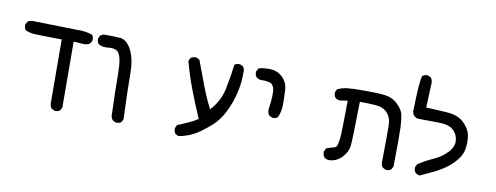

<svg xmlns="http://www.w3.org/2000/svg" viewBox="-57 -793 3113 1204"><g transform="rotate(10 1500.0 -190.5)"><path d="M319.3 111.3 299.8 101.6Q290 89.8 288.1 74.2L286.1 -336.9Q138.7 -338.9 109.4 -340.8Q80.1 -342.8 54.7 -354.5Q43 -368.2 44.9 -389.6L54.7 -409.2Q76.2 -422.9 105.5 -418.9L372.1 -413.1Q422.9 -415 467.8 -399.4Q479.5 -385.7 477.5 -364.3L467.8 -344.7Q446.3 -329.1 417 -333L362.3 -336.9L364.3 82L354.5 101.6Q340.8 113.3 319.3 111.3Z M710 117.2 690.4 107.4Q679.7 95.7 677.7 80.1Q671.9 -81.1 671.9 -166Q671.9 -251 662.1 -287.1Q652.3 -323.2 632.8 -332Q613.3 -340.8 579.1 -336.9Q544.9 -333 519.5 -348.6Q507.8 -362.3 509.8 -383.8L519.5 -403.3L539.1 -413.1Q602.5 -414.1 645.5 -410.2Q688.5 -406.2 717.8 -349.1Q747.1 -292 747.1 -196.3Q747.1 -100.6 754.9 87.9L745.1 107.4Q731.4 119.1 710 117.2Z M1111.3 132.8 1091.8 123Q1080.1 107.4 1082 85.9L1091.8 66.4Q1123 52.7 1156.2 38.6Q1189.5 24.4 1218.8 4.9Q1179.7 -85 1147.5 -169.9Q1115.2 -254.9 1091.8 -342.8L1101.6 -362.3Q1117.2 -374 1138.7 -372.1L1158.2 -362.3Q1187.5 -286.1 1214.4 -212.9Q1241.2 -139.6 1278.3 -67.4Q1336.9 -129.9 1353.5 -209Q1370.1 -288.1 1379.9 -368.2Q1393.6 -379.9 1415 -377.9L1434.6 -368.2Q1448.2 -350.6 1444.3 -327.1Q1446.3 -233.4 1408.7 -129.9Q1371.1 -26.4 1305.2 29.8Q1239.3 85.9 1197.8 105.5Q1156.2 125 1111.3 132.8Z M1670.9 -83 1651.4 -92.8Q1639.6 -108.4 1639.6 -127.9Q1643.6 -155.3 1646.5 -183.6Q1649.4 -211.9 1648.4 -242.2Q1647.5 -272.5 1632.3 -289.1Q1617.2 -305.7 1558.6 -303.7Q1543 -305.7 1531.2 -315.4Q1519.5 -329.1 1521.5 -350.6L1531.2 -370.1Q1543 -379.9 1596.2 -380.9Q1649.4 -381.8 1683.6 -349.6Q1717.8 -317.4 1720.7 -270.5Q1723.6 -223.6 1723.6 -176.8Q1723.6 -129.9 1706.1 -92.8Q1692.4 -81.1 1670.9 -83Z M2064.5 117.2Q2048.8 115.2 2037.1 105.5Q2025.4 89.8 2027.3 68.4L2037.1 47.9Q2068.4 36.1 2084 33.2Q2099.6 30.3 2104.5 15.6Q2109.4 1 2113.3 -30.3Q2117.2 -61.5 2119.1 -270.5L2068.4 -262.7Q2052.7 -264.6 2041 -274.4Q2029.3 -288.1 2031.2 -309.6L2041 -329.1Q2070.3 -342.8 2102.5 -346.7Q2134.8 -350.6 2217.3 -350.6Q2299.8 -350.6 2345.7 -344.7Q2391.6 -338.9 2424.8 -306.6Q2458 -274.4 2464.8 -244.1Q2471.7 -213.9 2474.1 -165.5Q2476.6 -117.2 2473.6 85.9L2463.9 105.5Q2450.2 117.2 2428.7 115.2L2409.2 105.5Q2399.4 93.8 2397.5 78.1Q2400.4 -117.2 2398.9 -165.5Q2397.5 -213.9 2370.1 -242.2Q2342.8 -270.5 2293.9 -273.4Q2245.1 -276.4 2195.3 -276.4Q2191.4 -43.9 2187.5 0Q2183.6 43.9 2148.4 80.6Q2113.3 117.2 2064.5 117.2Z M2644.5 113.3Q2628.9 111.3 2617.2 101.6Q2605.5 87.9 2607.4 66.4L2617.2 46.9Q2662.1 16.6 2711.4 -4.9Q2760.7 -26.4 2796.9 -63.5Q2833 -100.6 2830.1 -140.6Q2827.1 -180.7 2798.8 -207Q2770.5 -233.4 2700.7 -234.4Q2630.9 -235.4 2574.2 -235.4Q2558.6 -237.3 2547.9 -248Q2537.1 -258.8 2535.2 -274.4Q2539.1 -476.6 2552.7 -503.9Q2566.4 -515.6 2587.9 -513.7L2607.4 -503.9Q2621.1 -484.4 2617.2 -457L2611.3 -313.5Q2668.9 -311.5 2743.2 -306.6Q2817.4 -301.8 2855.5 -262.7Q2893.6 -223.6 2899.4 -186.5Q2905.3 -149.4 2900.4 -108.4Q2895.5 -67.4 2868.2 -32.7Q2840.8 2 2806.6 27.3Q2772.5 52.7 2730.5 73.2Q2688.5 93.8 2644.5 113.3Z"/></g></svg>

Font: NaikaiFont
Style: Regular
Weight: 400
Version: Version 1.67